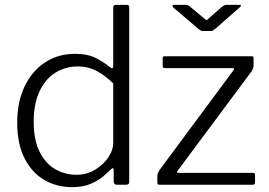

<svg xmlns="http://www.w3.org/2000/svg" viewBox="-20 -762 1108 792"><path d="M462 0Q456 0 452.5 -3.5Q449 -7 449 -13V-59Q449 -67 446 -68Q443 -69 437 -63Q427 -53 407 -35.5Q387 -18 355 -4Q323 10 277 10Q214 10 163 -19.5Q112 -49 81.5 -108.5Q51 -168 51 -256Q51 -341 81 -404.5Q111 -468 165 -504Q219 -540 289 -540Q341 -540 374.5 -523Q408 -506 432 -486Q441 -479 444 -481Q447 -483 447 -493V-730Q447 -742 458 -742H503Q513 -742 513 -731V-14Q513 -6 510 -3Q507 0 499 0H462ZM447 -418Q413 -451 378.5 -469.5Q344 -488 302 -488Q249 -488 207.5 -461.5Q166 -435 142.5 -384Q119 -333 119 -260Q119 -184 143.5 -135.5Q168 -87 208 -64Q248 -41 295 -41Q338 -41 372.5 -62Q407 -83 427 -113Q447 -143 447 -171V-418ZM638 0Q633 0 631 -2Q629 -4 629 -10V-36Q629 -43 631.5 -48Q634 -53 639 -62L943 -472Q950 -481 939 -481H661Q655 -481 653 -483Q651 -485 651 -490V-521Q651 -530 659 -530H1019Q1026 -530 1026 -522V-493Q1026 -486 1024 -480.5Q1022 -475 1018 -468L713 -58Q706 -49 716 -49H1023Q1032 -49 1032 -41V-10Q1032 -5 1030 -2.5Q1028 0 1021 0H638ZM898 -736Q903 -739 907 -740.5Q911 -742 915 -742H967Q981 -742 968 -731L868 -643Q864 -641 860.5 -637.5Q857 -634 850 -634H819Q811 -634 806.5 -637Q802 -640 797 -644L695 -731Q691 -736 691.5 -739Q692 -742 698 -742H745Q751 -742 753.5 -741Q756 -740 762 -736L821 -687Q830 -679 832.5 -679Q835 -679 842 -687Z"/></svg>

Font: Libre Franklin Thin Light
Style: Regular
Weight: 300
Version: Version 3.000